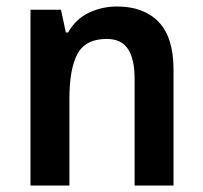

<svg xmlns="http://www.w3.org/2000/svg" viewBox="-20 -572 626 592"><path d="M341 -552Q423 -552 469 -504.5Q515 -457 515 -357V0H395V-330Q395 -390 374.5 -421Q354 -452 309 -452Q244 -452 219 -406Q194 -360 194 -267V0H74V-542H168L183 -472H190Q214 -514 254.5 -533Q295 -552 341 -552Z"/></svg>

Font: Noto Sans Gurmukhi UI SemiCondensed SemiBold
Style: Regular
Weight: 600
Width: 4
Designer: Jelle Bosma - Monotype Design Team
Foundry: Monotype Imaging Inc.
Version: Version 2.004; ttfautohint (v1.8.4.7-5d5b)